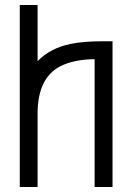

<svg xmlns="http://www.w3.org/2000/svg" viewBox="-20 -743 526 763"><path d="M427.2 0H356V-507.8Q274.4 -506.8 221.2 -480.5Q131.3 -435.1 129.4 -296.9V0H58.6V-723.1H129.4V-500Q179.7 -551.8 260.3 -568.4Q311 -579.1 391.6 -579.1H427.2Z"/></svg>

Font: Greenwashing Machine
Style: Regular
Weight: 400
Designer: Tup Wanders
Foundry: Free font, DO NOT SELL
Version: Version 1.00;August 10, 2023;FontCreator 11.5.0.2430 64-bit